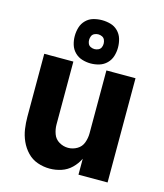

<svg xmlns="http://www.w3.org/2000/svg" viewBox="-114 -849 805 943"><g transform="rotate(15 288.0 -377.5)"><path d="M227 8Q257 8 286 -1.5Q315 -11 337 -32.5Q359 -54 372 -81V0H520V-530H372V-210Q372 -186 363.5 -162.5Q355 -139 333.5 -126.5Q312 -114 288 -114Q264 -114 242.5 -126.5Q221 -139 212.5 -162.5Q204 -186 204 -210V-530H56V-210Q56 -179 60.5 -148Q65 -117 78 -88Q91 -59 113 -36Q135 -13 165 -2.5Q195 8 227 8ZM288 -543Q310 -543 331.5 -549.5Q353 -556 369 -572Q385 -588 391.5 -609.5Q398 -631 398 -653Q398 -676 391.5 -697.5Q385 -719 369 -735Q353 -751 331.5 -757Q310 -763 288 -763Q266 -763 244.5 -757Q223 -751 207 -735Q191 -719 184.5 -697.5Q178 -676 178 -653Q178 -631 184.5 -609.5Q191 -588 207 -572Q223 -556 244.5 -549.5Q266 -543 288 -543ZM288 -616Q278 -616 268.5 -620.5Q259 -625 255 -634Q251 -643 251 -653Q251 -663 255 -672.5Q259 -682 268.5 -686.5Q278 -691 288 -691Q298 -691 307.5 -686.5Q317 -682 321 -672.5Q325 -663 325 -653Q325 -643 321 -634Q317 -625 307.5 -620.5Q298 -616 288 -616Z"/></g></svg>

Font: Iosevka Sparkle Heavy
Style: Regular
Weight: 900
Designer: Belleve Invis
Foundry: Belleve Invis
Version: Version 4.5.0; ttfautohint (v1.8.3)